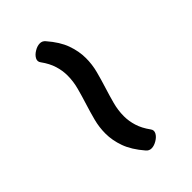

<svg xmlns="http://www.w3.org/2000/svg" viewBox="19 -565 563 563"><g transform="rotate(45 300.0 -284.0)"><path d="M116.2 -239.3Q107.9 -232.9 98.4 -237.8Q88.9 -242.7 82 -254.4Q75.2 -265.6 75 -276.1Q74.7 -286.6 83 -293.5Q114.3 -320.8 143.6 -331.3Q172.9 -341.8 201.2 -341.8Q227.5 -341.8 252.7 -335.2Q277.8 -328.6 302.5 -320.8Q327.1 -313 351.6 -306.4Q376 -299.8 400.4 -299.8Q420.9 -299.8 441.4 -306.2Q461.9 -312.5 483.4 -328.1Q491.7 -334.5 501.2 -329.6Q510.7 -324.7 517.6 -313Q524.4 -301.8 524.7 -291.3Q524.9 -280.8 516.6 -273.9Q484.9 -246.6 455.6 -236.1Q426.3 -225.6 398.4 -225.6Q372.1 -225.6 346.9 -232.2Q321.8 -238.8 297.1 -246.6Q272.5 -254.4 248 -261Q223.6 -267.6 199.2 -267.6Q178.7 -267.6 158.2 -261.2Q137.7 -254.9 116.2 -239.3Z"/></g></svg>

Font: Courier Prime
Style: Regular
Weight: 400
Designer: Alan Dague-Greene
Foundry: Quote-Unquote Apps
Version: Version 1.203